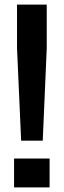

<svg xmlns="http://www.w3.org/2000/svg" viewBox="-20 -820 278 840"><path d="M72.5 -204.5 54.5 -609V-800H184.5V-609L167 -204.5ZM41.5 0V-126.5H197V0Z"/></svg>

Font: Big Shoulders Stencil Display ExtraBold
Style: Regular
Weight: 800
Designer: Patric King
Foundry: XO Type Co
Version: Version 1.000